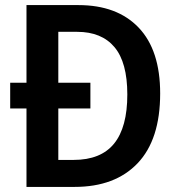

<svg xmlns="http://www.w3.org/2000/svg" viewBox="-20 -734 702 754"><path d="M288 -714Q440 -714 524.5 -625.5Q609 -537 609 -367Q609 -186 520.5 -93Q432 0 273 0H84V-308H20V-409H84V-714ZM283 -609H209V-409H335V-308H209V-106H269Q376 -106 428 -170Q480 -234 480 -363Q480 -489 429.5 -549Q379 -609 283 -609Z"/></svg>

Font: Noto Sans Lao UI SemCond SemBd
Style: Regular
Weight: 600
Width: 4
Designer: Monotype Design Team
Foundry: Monotype Imaging Inc.
Version: Version 2.000; ttfautohint (v1.8.4.7-5d5b)